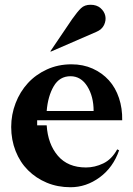

<svg xmlns="http://www.w3.org/2000/svg" viewBox="-20 -774 558 806"><path d="M493 -269H136V-248H176Q181 -169 223 -120Q265 -71 341 -71Q378 -71 413.5 -88Q449 -105 472 -147L480 -143Q455 -71 398.5 -29.5Q342 12 276 12Q222 12 176.5 -7Q131 -26 97.5 -59.5Q64 -93 45.5 -140Q27 -187 27 -241Q27 -293 45.5 -341Q64 -389 97 -425Q130 -461 177 -482.5Q224 -504 280 -504Q329 -504 369 -486Q409 -468 437 -437Q465 -406 479.5 -362.5Q494 -319 493 -269ZM276 -454Q230 -454 205.5 -412Q181 -370 176 -308H373Q373 -369 346.5 -411.5Q320 -454 276 -454ZM191 -558H195L384 -640Q408 -650 417 -669.5Q426 -689 422 -707.5Q418 -726 402 -740Q386 -754 360 -754Q335 -754 320 -739.5Q305 -725 283 -694Z"/></svg>

Font: Redaction
Style: Bold
Weight: 700
Designer: Jeremy Mickel / Forest Young
Foundry: MCKL
Version: Version 2.001; Redaction Bold